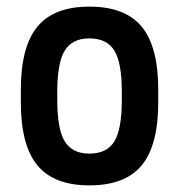

<svg xmlns="http://www.w3.org/2000/svg" viewBox="-20 -550 540 580"><path d="M250 10Q143 10 93 -50.5Q43 -111 43 -240V-280Q43 -409 93 -469.5Q143 -530 250 -530Q358 -530 408 -469.5Q458 -409 458 -280V-240Q458 -111 408 -50.5Q358 10 250 10ZM250 -86Q303 -86 325.5 -123Q348 -160 348 -248V-273Q348 -360 325.5 -397Q303 -434 250 -434Q198 -434 175.5 -397Q153 -360 153 -273V-248Q153 -160 175.5 -123Q198 -86 250 -86Z"/></svg>

Font: M PLUS 1 Code Medium
Style: Regular
Weight: 500
Designer: Coji Morishita
Foundry: UNDERFOREST DESIGN
Version: Version 1.002